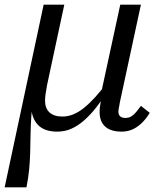

<svg xmlns="http://www.w3.org/2000/svg" viewBox="-25 -557 706 827"><path d="M221 10Q195 10 174 3Q153 -4 138.5 -19Q124 -34 116.5 -56Q109 -78 109 -108L121 -156Q113 -102 110 -57.5Q107 -13 106.5 26Q106 65 105 101Q104 137 100.5 173.5Q97 210 89 250H-5L163 -537H252L178 -192Q174 -170 171.5 -153.5Q169 -137 169 -123Q169 -91 188 -73Q207 -55 244 -55Q268 -55 291 -64.5Q314 -74 337 -92.5Q360 -111 385 -138.5Q410 -166 437 -202L445 -172Q418 -131 392 -97.5Q366 -64 339 -40Q312 -16 283.5 -3Q255 10 221 10ZM498 10Q469 10 448 1Q427 -8 415.5 -27Q404 -46 404 -74Q404 -84 405 -94Q406 -104 408 -113Q410 -122 411 -129L406 -135L493 -537H582L491 -115Q490 -107 488.5 -100Q487 -93 486 -87.5Q485 -82 485 -77Q485 -62 493 -55.5Q501 -49 515 -49Q530 -49 541 -56Q552 -63 562 -75Q572 -87 582 -101L620 -71Q605 -46 586 -27.5Q567 -9 545.5 0.5Q524 10 498 10Z"/></svg>

Font: Roboto Serif
Style: Italic
Weight: 400
Italic angle: -10°
Designer: Greg Gazdowicz
Foundry: Commercial Type
Version: Version 1.008